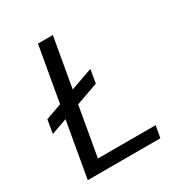

<svg xmlns="http://www.w3.org/2000/svg" viewBox="-165 -819 886 939"><g transform="rotate(-30 278.0 -350.0)"><path d="M25 -281 38 -357 343 -465 330 -389ZM60 0 183 -700H267L156 -67H482L470 0Z"/></g></svg>

Font: DM Sans 16pt
Style: Italic
Weight: 400
Italic angle: -10°
Version: Version 4.004;gftools[0.9.30]